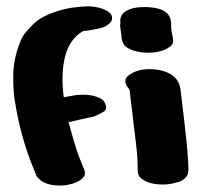

<svg xmlns="http://www.w3.org/2000/svg" viewBox="-20 -586 639 608"><path d="M233 -481Q195 -453 184 -398Q173 -343 182 -278L198 -281Q209 -283 218.5 -284.5Q228 -286 238 -286H248Q268 -286 289 -278.5Q310 -271 314 -255Q320 -239 307.5 -232Q295 -225 285 -220Q281 -218 277 -217Q273 -216 268 -215L232 -207Q214 -203 197 -199Q206 -166 215 -135.5Q224 -105 236 -75L247 -48Q251 -37 247 -28Q245 -26 243 -24Q241 -22 239 -19Q222 -6 196 -1Q170 4 144 -0.5Q118 -5 104 -19Q102 -21 100 -23.5Q98 -26 96 -28L85 -55Q64 -106 49 -162Q34 -218 25 -279Q24 -291 23 -304.5Q22 -318 22 -331Q21 -368 27.5 -399Q34 -430 45 -456Q50 -469 59 -480.5Q68 -492 77 -501L85 -509Q100 -524 120 -534Q140 -544 163 -551Q184 -558 207.5 -561.5Q231 -565 257 -566Q278 -566 297 -560.5Q316 -555 328 -545Q335 -539 335 -529Q335 -519 327.5 -512.5Q320 -506 313 -502Q304 -498 294.5 -496Q285 -494 275 -492Q266 -491 259 -489.5Q252 -488 245 -488Q241 -487 233 -481ZM361 -518Q360 -538 376 -549Q392 -560 416 -562.5Q440 -565 463.5 -562Q487 -559 500 -551Q524 -537 522 -502Q522 -490 525 -478Q528 -466 528.5 -456.5Q529 -447 519 -439Q503 -426 478 -421.5Q453 -417 427 -420.5Q401 -424 383 -435Q368 -444 365.5 -465Q363 -486 360 -507H361V-512ZM576 -71Q576 -63 576.5 -56.5Q577 -50 576 -43Q576 -31 565 -21Q554 -11 542 -9Q512 1 478 -2.5Q444 -6 425 -23Q416 -32 416 -45Q416 -89 411 -128.5Q406 -168 401 -210Q399 -232 396 -253.5Q393 -275 391 -297Q390 -303 387.5 -306Q385 -309 382 -313Q377 -321 377 -329Q377 -340 387 -347Q397 -354 405 -358Q429 -368 459 -367Q489 -366 511 -356Q548 -340 552 -299Q555 -271 558.5 -244.5Q562 -218 565 -190L573 -114Q574 -103 574.5 -92Q575 -81 576 -71Z"/></svg>

Font: Nerko One
Style: Regular
Weight: 400
Designer: Nermin Kahrimanovic
Foundry: Nermin Kahrimanovic
Version: Version 1.101